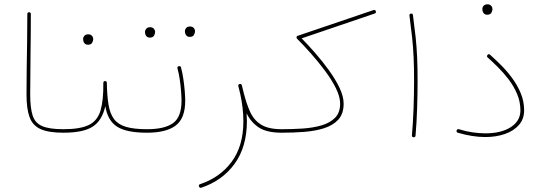

<svg xmlns="http://www.w3.org/2000/svg" viewBox="-20 -642 2578 909"><path d="M105.5 -194.3Q105.5 -251.5 106.4 -316.7Q107.4 -381.8 108.4 -448.5Q109.4 -515.1 109.4 -575.7Q109.4 -584 117.7 -584Q126 -584 126 -575.7Q126 -484.4 124.5 -382.3Q123 -280.3 123 -194.3Q123 -131.8 134.3 -95.9Q145.5 -60.1 179.2 -45.2Q212.9 -30.3 279.8 -30.3H280.3Q288.6 -30.3 288.6 -22Q288.6 -13.7 280.3 -13.7H279.8Q210 -13.7 172.1 -30.8Q134.3 -47.9 119.9 -87.6Q105.5 -127.4 105.5 -194.3Z M271.5 -22Q271.5 -30.3 280.3 -30.3Q359.9 -30.3 400.6 -50.3Q441.4 -70.3 455.8 -118.4Q470.2 -166.5 469.2 -249.5Q469.2 -258.3 478.5 -258.3Q485.8 -257.3 485.8 -250Q486.8 -188 493.9 -145.8Q501 -103.5 520 -78.1Q539.1 -52.7 576.4 -41.5Q613.8 -30.3 675.8 -30.3H676.3Q684.6 -30.3 684.6 -22Q684.6 -13.7 676.3 -13.7H675.8Q580.1 -13.7 535.2 -41.7Q490.2 -69.8 478.5 -139.2Q463.4 -71.3 418.9 -42.5Q374.5 -13.7 280.3 -13.7Q271.5 -13.7 271.5 -22ZM373.5 -458Q373.5 -465.8 379.6 -472.7Q385.7 -479.5 397.9 -479.5Q411.1 -479.5 417.5 -469.7Q421.4 -463.9 421.4 -457Q421.4 -448.2 416 -439.2Q410.6 -430.2 396.5 -430.2Q387.2 -430.2 382.1 -435.1Q377 -439.9 375 -446.3Q373.5 -451.7 373.5 -458Z M668 -22Q668 -30.3 676.3 -30.3Q759.3 -30.3 799.3 -59.1Q839.4 -87.9 839.4 -165.5Q839.4 -181.6 837.4 -208.3Q835.4 -234.9 831.3 -264.2Q827.1 -293.5 820.3 -317.9Q817.9 -325.7 826.2 -328.6Q834 -331.1 836.9 -322.8Q843.8 -297.9 848.1 -267.8Q852.5 -237.8 854.7 -210.4Q856.9 -183.1 856.9 -165.5Q856.9 -81.5 811.8 -47.6Q766.6 -13.7 676.3 -13.7Q668 -13.7 668 -22ZM855.5 -495.1Q855.5 -502.9 861.6 -509.8Q867.7 -516.6 879.9 -516.6Q893.1 -516.6 899.4 -506.8Q903.3 -501 903.3 -494.1Q903.3 -485.4 897.9 -476.3Q892.6 -467.3 878.4 -467.3Q869.1 -467.3 864 -472.2Q858.9 -477.1 856.9 -483.4Q855.5 -488.8 855.5 -495.1ZM666.5 -491.7Q666.5 -499.5 672.6 -506.3Q678.7 -513.2 690.9 -513.2Q704.1 -513.2 710.4 -503.4Q714.4 -497.6 714.4 -490.7Q714.4 -481.9 709 -472.9Q703.6 -463.9 689.5 -463.9Q680.2 -463.9 675 -468.8Q669.9 -473.6 668 -480Q666.5 -485.4 666.5 -491.7Z M933.1 246.6Q925.3 249 922.4 241.2Q918.9 232.9 927.2 230Q1022 198.2 1077.1 123.5Q1132.3 48.8 1132.3 -68.4Q1132.3 -128.4 1117.2 -198.2Q1114.7 -207 1112.8 -216.1Q1110.8 -225.1 1108.4 -234.4Q1106.9 -239.7 1111.3 -242.7Q1112.8 -244.1 1114.7 -244.6Q1116.7 -245.1 1118.7 -244.6Q1119.1 -244.6 1119.6 -244.1Q1120.1 -244.1 1120.1 -243.7Q1121.1 -243.7 1122.1 -242.7Q1122.1 -242.7 1122.6 -242.7Q1123 -242.2 1123.5 -241.2Q1124 -240.7 1124 -240.2Q1125 -239.7 1125 -238.8Q1125 -238.8 1125 -238.3Q1129.4 -222.2 1132.8 -206.5Q1146 -152.8 1163.8 -113.3Q1181.6 -73.7 1216.1 -52Q1250.5 -30.3 1314 -30.3H1314.5Q1322.8 -30.3 1322.8 -22Q1322.8 -13.7 1314.5 -13.7H1314Q1243.2 -13.7 1205.6 -38.3Q1168 -63 1147.5 -105.5Q1148.9 -86.9 1148.9 -68.4Q1148.9 53.2 1090.8 133.3Q1032.7 213.4 933.1 246.6Z M1306.2 -22Q1306.2 -30.3 1314.5 -30.3Q1363.3 -30.3 1412.1 -33.4Q1460.9 -36.6 1501.2 -48.1Q1541.5 -59.6 1565.9 -84Q1590.3 -108.4 1590.3 -150.9Q1590.3 -184.1 1570.3 -224.4Q1550.3 -264.6 1518.6 -307.1Q1486.8 -349.6 1451.9 -388.9Q1417 -428.2 1386.7 -458.5Q1383.8 -461.4 1383.8 -464.4Q1383.8 -470.7 1390.1 -472.7L1748 -594.2Q1756.3 -597.2 1759.3 -588.9Q1762.2 -580.6 1752.9 -577.6L1408.2 -460.4Q1438 -430.2 1472.2 -391.1Q1506.3 -352.1 1537.1 -309.6Q1567.9 -267.1 1587.4 -226.3Q1606.9 -185.5 1606.9 -150.9Q1606.9 -103.5 1581.8 -75.9Q1556.6 -48.3 1514.2 -34.9Q1471.7 -21.5 1419.9 -17.6Q1368.2 -13.7 1314.5 -13.7Q1306.2 -13.7 1306.2 -22Z M1918.5 -568.4Q1917.5 -576.7 1925.8 -577.6Q1934.1 -578.6 1935.1 -570.3Q1942.9 -511.7 1947.8 -465.8Q1952.6 -419.9 1954.8 -371.8Q1957 -323.7 1957 -259.3Q1957 -198.7 1954.8 -129.9Q1952.6 -61 1947.3 0Q1946.3 8.8 1938 7.8Q1929.2 6.8 1930.2 -1Q1935.5 -61 1938 -129.9Q1940.4 -198.7 1940.4 -259.3Q1940.4 -323.2 1938.2 -370.8Q1936 -418.5 1931.2 -464.1Q1926.3 -509.8 1918.5 -568.4Z M2142.1 -24.9Q2145 -32.2 2152.3 -30.3Q2185.5 -20 2217.3 -15.4Q2249 -10.7 2277.8 -10.7Q2352.5 -10.7 2398.2 -40Q2443.8 -69.3 2443.8 -119.6Q2443.8 -160.2 2428.2 -197Q2412.6 -233.9 2388.2 -265.9Q2363.8 -297.9 2337.2 -324.2Q2310.5 -350.6 2288.6 -370.1Q2282.7 -375.5 2288.1 -381.8Q2293.9 -388.7 2300.3 -382.8Q2323.2 -362.3 2350.8 -335Q2378.4 -307.6 2403.6 -273.9Q2428.7 -240.2 2445.1 -201.4Q2461.4 -162.6 2461.4 -119.6Q2461.4 -78.6 2437 -50.5Q2412.6 -22.5 2370.8 -7.8Q2329.1 6.8 2277.8 6.8Q2216.3 6.8 2147.5 -13.7Q2139.2 -16.1 2142.1 -24.9ZM2263.7 -600.1Q2263.7 -607.9 2269.8 -614.7Q2275.9 -621.6 2288.1 -621.6Q2301.3 -621.6 2307.6 -611.8Q2311.5 -606 2311.5 -599.1Q2311.5 -590.3 2306.2 -581.3Q2300.8 -572.3 2286.6 -572.3Q2277.3 -572.3 2272.2 -577.1Q2267.1 -582 2265.1 -588.4Q2263.7 -593.8 2263.7 -600.1Z"/></svg>

Font: Mikhak-DS1-FD Thin
Style: Regular
Weight: 100
Designer: Amin Abedi
Version: Version 3.2